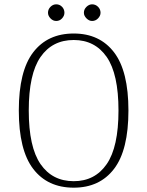

<svg xmlns="http://www.w3.org/2000/svg" viewBox="-20 -856 681 888"><path d="M321 12Q200 12 133.5 -75Q67 -162 67 -345Q67 -527 133.5 -614Q200 -701 321 -701Q441 -701 507.5 -614Q574 -527 574 -345Q574 -162 507.5 -75Q441 12 321 12ZM321 -18Q419 -18 473.5 -97Q528 -176 528 -345Q528 -514 473.5 -592.5Q419 -671 321 -671Q222 -671 167.5 -592.5Q113 -514 113 -345Q113 -176 167.5 -97Q222 -18 321 -18ZM240 -759Q225 -759 213.5 -771Q202 -783 202 -797Q202 -813 213.5 -824.5Q225 -836 240 -836Q256 -836 267 -824.5Q278 -813 278 -797Q278 -783 267 -771Q256 -759 240 -759ZM406 -759Q392 -759 380 -771Q368 -783 368 -797Q368 -813 380 -824.5Q392 -836 406 -836Q422 -836 433.5 -824.5Q445 -813 445 -797Q445 -783 433.5 -771Q422 -759 406 -759Z"/></svg>

Font: Arima Thin ExtraLight
Style: Regular
Weight: 250
Version: Version 1.100